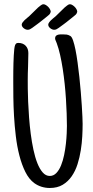

<svg xmlns="http://www.w3.org/2000/svg" viewBox="-20 -893 447 919"><path d="M375.5 -299.8Q375.5 -273.4 373.8 -240.7Q372.1 -208 366.7 -173.8Q361.3 -139.6 351.1 -107.2Q340.8 -74.7 323.2 -49.3Q305.7 -23.9 280 -8.5Q254.4 6.8 218.3 6.8Q198.2 6.8 179.2 1Q160.2 -4.9 144 -16.6Q118.7 -35.2 101.3 -70.1Q84 -105 72.8 -148.7Q61.5 -192.4 55.7 -241.5Q49.8 -290.5 47.1 -337.9Q44.4 -385.3 43.9 -427.2Q43.5 -469.2 43.5 -499Q43.5 -506.8 43.5 -521.5Q43.5 -536.1 43.7 -554Q43.9 -571.8 44.4 -590.8Q44.9 -609.9 45.9 -627.2Q46.9 -644.5 48.3 -657.7Q49.8 -670.9 52.2 -676.8Q54.7 -682.6 57.9 -685.1Q61 -687.5 67.9 -687.5Q89.8 -687.5 102.8 -674.1Q115.7 -660.6 115.7 -638.7Q115.7 -606.4 114.3 -574.2Q112.8 -542 112.8 -509.8Q112.8 -495.6 113 -468.3Q113.3 -440.9 114.7 -406Q116.2 -371.1 119.1 -331.1Q122.1 -291 127.2 -251.7Q132.3 -212.4 140.1 -176Q147.9 -139.6 158.9 -111.8Q169.9 -84 184.6 -67.4Q199.2 -50.8 218.3 -50.8Q236.3 -50.8 249.8 -64.9Q263.2 -79.1 272.2 -101.3Q281.2 -123.5 286.9 -150.9Q292.5 -178.2 295.4 -204.8Q298.3 -231.4 299.3 -254.2Q300.3 -276.9 300.3 -290Q300.3 -316.9 299.1 -349.9Q297.9 -382.8 295.7 -418.5Q293.5 -454.1 289.6 -491.2Q285.6 -528.3 280.3 -563.2Q274.9 -598.1 267.8 -629.9Q260.7 -661.6 251.5 -686.5Q250 -690.9 246.8 -697.8Q243.7 -704.6 243.7 -709Q243.7 -716.8 247.3 -720.7Q251 -724.6 256.3 -726.3Q261.7 -728 268.1 -728.3Q274.4 -728.5 279.8 -728.5Q291.5 -728.5 299.1 -727.5Q306.6 -726.6 316.9 -720.7Q323.7 -716.8 329.8 -699.2Q335.9 -681.6 341.3 -654.8Q346.7 -627.9 351.3 -594Q356 -560.1 359.9 -524.2Q363.8 -488.3 366.7 -452.6Q369.6 -417 371.6 -386.7Q373.5 -356.4 374.5 -333.5Q375.5 -310.5 375.5 -299.8ZM84 -774.9Q84 -779.8 88.1 -785.6Q92.3 -791.5 97.9 -796.9Q103.5 -802.2 109.4 -806.9Q115.2 -811.5 119.1 -814.9L162.1 -856.9Q168 -861.3 174.6 -866.9Q181.2 -872.6 188.5 -872.6Q193.4 -872.6 199.5 -868.9Q205.6 -865.2 210.7 -860.1Q215.8 -855 219.2 -848.6Q222.7 -842.3 222.7 -837.4Q222.7 -836.4 222.7 -835.4Q222.7 -834.5 221.7 -833.5Q220.2 -827.6 215.8 -823.2Q211.4 -818.8 206.1 -814.9Q190.9 -802.7 183.6 -796.9Q176.3 -791 170.4 -786.4Q164.6 -781.7 156.7 -776.1Q148.9 -770.5 133.8 -759.3Q128.4 -755.4 123.3 -752.9Q118.2 -750.5 112.3 -750.5Q107.9 -750.5 103 -752.4Q98.1 -754.4 93.8 -757.8Q89.4 -761.2 86.7 -765.6Q84 -770 84 -774.9ZM210.9 -774.9Q210.9 -779.8 215.1 -785.6Q219.2 -791.5 224.9 -796.9Q230.5 -802.2 236.3 -806.9Q242.2 -811.5 246.1 -814.9L289.1 -856.9Q294.9 -861.3 301.5 -866.9Q308.1 -872.6 315.4 -872.6Q320.3 -872.6 326.4 -868.9Q332.5 -865.2 337.6 -860.1Q342.8 -855 346.2 -848.6Q349.6 -842.3 349.6 -837.4Q349.6 -836.4 349.6 -835.4Q349.6 -834.5 348.6 -833.5Q347.2 -827.6 342.8 -823.2Q338.4 -818.8 333 -814.9Q317.9 -802.7 310.5 -796.9Q303.2 -791 297.4 -786.4Q291.5 -781.7 283.7 -776.1Q275.9 -770.5 260.7 -759.3Q255.4 -755.4 250.2 -752.9Q245.1 -750.5 239.3 -750.5Q234.9 -750.5 230 -752.4Q225.1 -754.4 220.7 -757.8Q216.3 -761.2 213.6 -765.6Q210.9 -770 210.9 -774.9Z"/></svg>

Font: Just Another Hand
Style: Regular
Weight: 400
Designer: Astigmatic (AOETI)
Foundry: Astigmatic (AOETI)
Version: Version 1.001